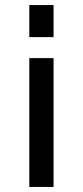

<svg xmlns="http://www.w3.org/2000/svg" viewBox="-20 -740 329 760"><path d="M192 -593V-720H96V-593ZM192 0V-510H96V0Z"/></svg>

Font: LXGW Marker Gothic
Style: Regular
Weight: 400
Version: Version 1.001